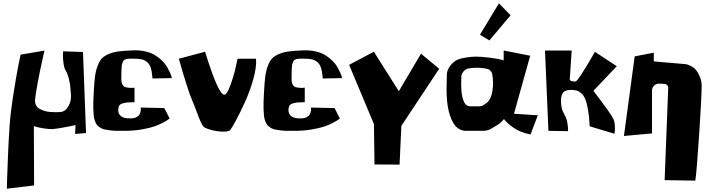

<svg xmlns="http://www.w3.org/2000/svg" viewBox="-20 -785 4252 1152"><path d="M103.5 -457Q97.7 -429.2 88.4 -383.1Q79.1 -336.9 61 -223.1Q43 -109.4 37.6 -29.8Q32.2 49.8 28.1 144Q23.9 238.3 22.5 293L21 347.2L184.6 327.6L183.1 -28.3Q190.4 -25.9 202.9 -22.5Q215.3 -19 245.6 -14.2Q275.9 -9.3 296.4 -10.7Q316.9 -12.2 351.1 -18.3Q385.3 -24.4 409.2 -29.3L433.1 -34.7L430.7 18.6L496.1 13.2L478 -473.1L358.9 -477.1Q357.9 -468.3 357.4 -453.9Q356.9 -439.5 360.8 -408Q364.7 -376.5 375 -359.9Q385.7 -342.3 392.3 -315.7Q398.9 -289.1 401.1 -270.5Q403.3 -252 405.8 -216.8Q408.7 -177.2 389.6 -146Q370.6 -114.7 341.3 -112.8Q328.6 -111.8 315.7 -111.8Q302.7 -111.8 283.4 -113Q264.2 -114.3 248.3 -119.1Q232.4 -124 218 -131.8Q203.6 -139.6 196.3 -153.8Q189 -168 190.4 -187Q193.4 -222.2 207.5 -295.9Q221.7 -369.6 234.4 -425.8L246.6 -481.4Z M1010.7 -316.4 895 -314Q892.1 -353 885.3 -375.7Q878.4 -398.4 863.8 -411.6Q849.1 -424.8 829.6 -429Q810.1 -433.1 776.4 -433.1Q764.2 -433.1 758.8 -432.9Q753.4 -432.6 744.9 -431.9Q736.3 -431.2 732.9 -429.2Q729.5 -427.2 724.4 -424.1Q719.2 -420.9 717.5 -415.3Q715.8 -409.7 713.1 -402.3Q710.4 -395 710 -384Q709.5 -373 708.7 -359.9Q708 -346.7 708 -328.6Q708 -327.6 708 -318.8Q708 -310.1 708 -307.1Q708 -304.2 708.7 -296.4Q709.5 -288.6 711.2 -284.7Q712.9 -280.8 716.1 -275.4Q719.2 -270 723.6 -266.6Q729.5 -261.2 745.4 -259.3Q761.2 -257.3 774.4 -257.8L787.1 -258.8V-171.9Q746.1 -171.9 724.9 -167Q703.6 -162.1 697.3 -154.1Q690.9 -146 689.5 -129.4Q687.5 -104 705.1 -88.6Q722.7 -73.2 766.1 -74.7Q786.1 -75.2 799.3 -82.3Q812.5 -89.4 817.1 -98.6Q821.8 -107.9 823.7 -117.4Q825.7 -127 824.7 -133.3L823.7 -139.6L965.8 -136.7L997.6 -74.7Q994.6 -71.8 988.3 -66.9Q981.9 -62 958.5 -49.3Q935.1 -36.6 907.2 -26.9Q879.4 -17.1 832.3 -8.8Q785.2 -0.5 731.9 0Q701.7 0.5 680.2 0Q658.7 -0.5 638.4 -3.2Q618.2 -5.9 605.2 -8.8Q592.3 -11.7 580.3 -19.8Q568.4 -27.8 562 -35.4Q555.7 -43 550 -58.1Q544.4 -73.2 542.7 -87.6Q541 -102.1 540 -126.2Q539.1 -150.4 539.8 -173.3Q540.5 -196.3 542.5 -231.4Q545.4 -288.1 549.8 -323.5Q554.2 -358.9 565.2 -388.7Q576.2 -418.5 590.8 -434.1Q605.5 -449.7 633.1 -461.2Q660.6 -472.7 693.8 -476.8Q727.1 -481 779.3 -482.9Q819.3 -484.4 854 -476.1Q888.7 -467.8 911.6 -453.1Q934.6 -438.5 953.1 -420.4Q971.7 -402.3 981.9 -384Q992.2 -365.7 999.3 -350.6Q1006.3 -335.4 1008.8 -326.2Z M1053.2 -432.6 1210.4 -474.6Q1290 -216.8 1325.7 -216.8Q1341.3 -216.8 1361.3 -270.8Q1381.3 -324.7 1393.6 -378.9L1405.3 -432.6H1516.1Q1520.5 -384.8 1500.2 -311.8Q1480 -238.8 1450.7 -174.6Q1421.4 -110.4 1396 -63Q1370.6 -15.6 1361.3 -4.9Q1354 3.4 1330.3 4.6Q1306.6 5.9 1280.3 1.7Q1253.9 -2.4 1230.5 -10.3Q1207 -18.1 1200.2 -25.9Q1191.9 -35.6 1182.9 -56.4Q1173.8 -77.1 1160.4 -113.8Q1147 -150.4 1135.3 -176.8Q1121.6 -208 1101.1 -272Q1080.6 -335.9 1066.9 -384.3Z M2032.2 -316.4 1916.5 -314Q1913.6 -353 1906.7 -375.7Q1899.9 -398.4 1885.3 -411.6Q1870.6 -424.8 1851.1 -429Q1831.5 -433.1 1797.9 -433.1Q1785.6 -433.1 1780.3 -432.9Q1774.9 -432.6 1766.4 -431.9Q1757.8 -431.2 1754.4 -429.2Q1751 -427.2 1745.8 -424.1Q1740.7 -420.9 1739 -415.3Q1737.3 -409.7 1734.6 -402.3Q1731.9 -395 1731.4 -384Q1731 -373 1730.2 -359.9Q1729.5 -346.7 1729.5 -328.6Q1729.5 -327.6 1729.5 -318.8Q1729.5 -310.1 1729.5 -307.1Q1729.5 -304.2 1730.2 -296.4Q1731 -288.6 1732.7 -284.7Q1734.4 -280.8 1737.5 -275.4Q1740.7 -270 1745.1 -266.6Q1751 -261.2 1766.8 -259.3Q1782.7 -257.3 1795.9 -257.8L1808.6 -258.8V-171.9Q1767.6 -171.9 1746.3 -167Q1725.1 -162.1 1718.8 -154.1Q1712.4 -146 1710.9 -129.4Q1709 -104 1726.6 -88.6Q1744.1 -73.2 1787.6 -74.7Q1807.6 -75.2 1820.8 -82.3Q1834 -89.4 1838.6 -98.6Q1843.3 -107.9 1845.2 -117.4Q1847.2 -127 1846.2 -133.3L1845.2 -139.6L1987.3 -136.7L2019 -74.7Q2016.1 -71.8 2009.8 -66.9Q2003.4 -62 1980 -49.3Q1956.5 -36.6 1928.7 -26.9Q1900.9 -17.1 1853.8 -8.8Q1806.6 -0.5 1753.4 0Q1723.1 0.5 1701.7 0Q1680.2 -0.5 1659.9 -3.2Q1639.6 -5.9 1626.7 -8.8Q1613.8 -11.7 1601.8 -19.8Q1589.8 -27.8 1583.5 -35.4Q1577.1 -43 1571.5 -58.1Q1565.9 -73.2 1564.2 -87.6Q1562.5 -102.1 1561.5 -126.2Q1560.5 -150.4 1561.3 -173.3Q1562 -196.3 1564 -231.4Q1566.9 -288.1 1571.3 -323.5Q1575.7 -358.9 1586.7 -388.7Q1597.7 -418.5 1612.3 -434.1Q1627 -449.7 1654.5 -461.2Q1682.1 -472.7 1715.3 -476.8Q1748.5 -481 1800.8 -482.9Q1840.8 -484.4 1875.5 -476.1Q1910.2 -467.8 1933.1 -453.1Q1956.1 -438.5 1974.6 -420.4Q1993.2 -402.3 2003.4 -384Q2013.7 -365.7 2020.8 -350.6Q2027.8 -335.4 2030.3 -326.2Z M2227.1 201.7 2223.6 -40.5 2074.7 -396 2223.1 -474.6 2373 -237.8 2505.9 -462.9 2615.2 -372.6 2388.2 -29.8 2377.4 202.6Z M2916.5 -542.5 2859.9 -576.7 2973.6 -765.1 3043.5 -693.4ZM3161.1 -450.7 3064 -102.5 3207 -93.3 3163.1 22Q3128.9 14.6 3105 4.9Q3079.1 -5.4 3049.8 -26.9Q3020.5 -48.3 3003.9 -70.8Q2989.7 -53.2 2977.1 -43.5L2932.1 -15.6Q2909.7 -1 2881.3 0H2772.5Q2756.3 0 2738.5 -9.3Q2720.7 -18.6 2710.4 -31.7Q2659.7 -98.1 2659.2 -247.6L2661.1 -338.9Q2661.1 -345.7 2663.1 -353.5Q2669.4 -378.9 2691.2 -401.9Q2712.9 -424.8 2737.8 -431.6Q2781.7 -443.4 2831.5 -445.3Q2864.7 -445.3 2911.6 -439.7Q2958.5 -434.1 2991.7 -426.3Q2995.1 -425.3 3002 -422.4V-481.9ZM2916 -185.1Q2929.2 -207 2934.3 -239Q2939.5 -271 2938.2 -295.7Q2937 -320.3 2933.1 -340.8Q2931.6 -350.1 2924.1 -358.9Q2916.5 -367.7 2907.2 -370.6Q2876 -378.4 2841.8 -378.4H2836.9Q2810.5 -378.4 2784.7 -373Q2772 -368.7 2761.5 -356.7Q2751 -344.7 2748.5 -332Q2748 -330.1 2748 -323.7L2747.1 -275.4Q2747.6 -194.3 2771.5 -161.6Q2775.9 -155.3 2784.4 -151.1Q2793 -147 2800.8 -147H2801.8H2854H2855.5Q2869.6 -147 2878.9 -153.3L2899.9 -167Q2911.6 -177.7 2916 -185.1Z M3250 -481.9H3410.2L3398.4 -308.1Q3400.9 -295.9 3433.1 -295.9Q3439.9 -295.9 3469 -340.3Q3498 -384.8 3523.9 -429.7L3549.3 -474.1L3680.7 -387.7L3540.5 -240.2Q3648.4 -99.1 3661.6 -68.8Q3667.5 -55.2 3668.9 -33.7Q3670.4 -12.2 3668.5 2.9L3667 17.6L3518.1 -27.3Q3515.6 -84.5 3508.5 -125Q3501.5 -165.5 3492.2 -188.7Q3482.9 -211.9 3468.5 -224.9Q3454.1 -237.8 3440.4 -241.5Q3426.8 -245.1 3407.2 -245.6Q3367.2 -246.1 3355 -223.9Q3342.8 -201.7 3346.7 -161.6Q3348.6 -140.6 3352.1 -129.4Q3355.5 -118.2 3363.3 -104Q3371.1 -89.8 3375 -81.1Q3381.3 -66.9 3384.5 -46.1Q3387.7 -25.4 3388.2 -11.7V2L3270.5 0Z M3723.6 30.8 3788.1 -446.8 3902.8 -468.8V-416.5L4084.5 -400.9Q4089.4 -400.9 4097.2 -399.7Q4105 -398.4 4123.5 -389.9Q4142.1 -381.3 4153.8 -367.7Q4168 -350.6 4178.2 -326.7Q4189.9 -299.8 4189.9 -271V-270.5V-266.1Q4189.9 -206.5 4175 20Q4160.2 246.6 4151.9 298.8L3967.8 295.9L3989.3 -258.3V-258.8Q3989.3 -268.1 3982.9 -274.7Q3976.6 -281.2 3967.3 -281.7L3935.1 -283.2H3933.6Q3916.5 -283.2 3904.3 -271Q3892.1 -258.8 3892.1 -241.7V15.6Z"/></svg>

Font: Some Time Later
Style: Regular
Weight: 400
Version: Version 003.300